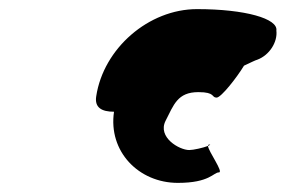

<svg xmlns="http://www.w3.org/2000/svg" viewBox="-20 -701 640 421"><path d="M191 -490C187 -465 203 -456 230 -456C217 -369 284 -300 370 -300C440 -300 448 -323 460 -323C471 -323 437 -369 436 -381C426 -377 404 -372 395 -372C373 -372 325 -400 343 -436C361 -471 369 -499 415 -499C453 -499 443 -487 455 -487C465 -487 500 -532 515 -557C530 -564 540 -569 544 -570C571 -580 589 -609 586 -634C590 -660 518 -681 412 -681C306 -681 207 -595 191 -490ZM436 -381C440 -383 443 -384 439 -384C437 -384 436 -383 436 -381Z"/></svg>

Font: Ampere
Style: SCIta
Weight: 400
Version: Version 1